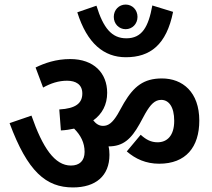

<svg xmlns="http://www.w3.org/2000/svg" viewBox="-20 -891 931 842"><path d="M479 -817C479 -786 502 -763 531 -763C560 -763 583 -786 583 -817C583 -848 560 -871 531 -871C502 -871 479 -848 479 -817ZM739 -839 648 -867C631 -773 603 -723 534 -723C470 -723 433 -768 403 -866L319 -837C362 -700 436 -640 532 -640C638 -640 710 -694 739 -839ZM460 -212C460 -225 459 -237 456 -249C520 -249 555 -281 592 -347L617 -393C640 -433 659 -453 687 -453C720 -453 744 -423 744 -361C744 -295 712 -267 671 -267C643 -267 621 -278 597 -300L536 -227C574 -194 620 -173 678 -173C795 -173 854 -246 854 -362C854 -487 781 -547 690 -547C610 -547 567 -512 524 -440L496 -390C473 -352 455 -339 432 -339C415 -339 402 -347 389 -363C428 -391 450 -432 450 -484C450 -570 392 -632 288 -632C225 -632 175 -614 136 -595L169 -507C203 -526 237 -537 274 -537C312 -537 341 -521 341 -481C341 -439 313 -415 240 -411L247 -319C268 -320 287 -323 305 -327C334 -298 351 -265 351 -225C351 -186 329 -165 291 -165C220 -165 167 -243 118 -384L22 -351C101 -138 182 -69 300 -69C400 -69 460 -120 460 -212Z"/></svg>

Font: Noto Sans SemiCondensed SemiBold
Style: Italic
Weight: 600
Width: 4
Italic angle: -12°
Designer: Monotype Design Team
Foundry: Monotype Imaging Inc.
Version: Version 2.013